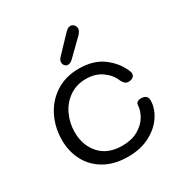

<svg xmlns="http://www.w3.org/2000/svg" viewBox="-168 -848 924 973"><g transform="rotate(-30 294.0 -361.5)"><path d="M54 -242Q54 -313 84 -375Q114 -437 171.5 -475Q229 -513 308 -513Q394 -513 448.5 -472Q503 -431 527 -373Q531 -365 531 -356Q531 -345 521.5 -337Q512 -329 495 -329Q483 -329 475 -335.5Q467 -342 460 -356Q445 -395 406.5 -422.5Q368 -450 313 -450Q258 -450 216 -421Q174 -392 152 -344.5Q130 -297 130 -244Q130 -166 176 -115Q222 -64 306 -64Q360 -64 397.5 -85Q435 -106 454.5 -137.5Q474 -169 476 -201Q476 -212 483.5 -218.5Q491 -225 506 -225Q544 -225 544 -192Q544 -148 516 -104Q488 -60 433.5 -30.5Q379 -1 304 -1Q224 -1 167.5 -33.5Q111 -66 82.5 -120.5Q54 -175 54 -242ZM247 -584Q247 -600 261 -613L342 -698Q354 -711 362 -716.5Q370 -722 379 -722Q391 -722 399.5 -713Q408 -704 408 -691Q408 -676 391 -659L303 -573Q287 -557 273 -557Q262 -557 254.5 -565Q247 -573 247 -584Z"/></g></svg>

Font: Mali
Style: Regular
Weight: 400
Version: Version 1.000; ttfautohint (v1.6)